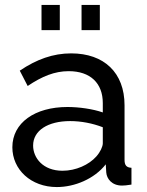

<svg xmlns="http://www.w3.org/2000/svg" viewBox="-20 -747 594 777"><path d="M148 -625H222V-727H148ZM310 -625H384V-727H310ZM30 -151C30 -61 105 10 210 10C282 10 362 -23 408 -82L410 -49C412 -24 432 4 474 4C482 4 494 3 512 0V-68C492 -69 484 -78 484 -100V-321C484 -453 401 -531 268 -531C195 -531 128 -507 60 -461L92 -399C150 -438 201 -459 258 -459C346 -459 396 -410 396 -330V-292C356 -306 300 -314 253 -314C121 -314 30 -250 30 -151ZM370 -114C340 -80 287 -56 233 -56C154 -56 114 -108 114 -158C114 -219 174 -257 264 -257C308 -257 355 -248 396 -232V-167C396 -154 386 -132 370 -114Z"/></svg>

Font: FIGSv2-sans-serif Medium
Style: Regular
Weight: 500
Designer: Matt McInerney, Pablo Impallari, Rodrigo Fuenzalida,Mirko Velimirovic
Foundry: Matt McInerney, Pablo Impallari, Rodrigo Fuenzalida
Version: Version 4.021;hotconv 1.0.109;makeotfexe 2.5.65596